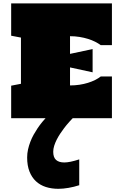

<svg xmlns="http://www.w3.org/2000/svg" viewBox="-20 -708 721 1150"><path d="M298.8 201.2Q298.8 234.9 315.9 250Q333 265.1 365.2 265.1Q397.9 265.1 454.6 246.6V401.4Q423.3 411.6 390.6 417.2Q357.9 422.9 329.6 422.9Q288.6 422.9 254.4 411.9Q220.2 400.9 195.3 377.7Q170.4 354.5 156.5 319.1Q142.6 283.7 142.6 235.4Q142.6 210.9 147.9 187Q153.3 163.1 161.9 140.9Q170.4 118.7 181.6 98.6Q192.9 78.6 204.6 61Q231.4 21 267.1 -14.6H430.2Q411.6 3.4 395 22Q378.4 40.5 364.3 59.1Q352.1 75.2 340.3 93Q328.6 110.8 319.3 129.2Q310.1 147.5 304.4 165.8Q298.8 184.1 298.8 201.2ZM399.4 -385.3 534.7 -414.1V-274.9L399.4 -304.2V-196.3Q428.7 -196.3 456.1 -200.4Q483.4 -204.6 506.8 -211.9Q530.3 -219.2 549.8 -229Q569.3 -238.8 583.5 -250H650.4V0H46.9V-194.8L105.5 -206.1V-482.9L46.9 -494.1V-687.5H650.4V-437.5H583.5Q569.3 -448.2 549.8 -458Q530.3 -467.8 506.8 -475.1Q483.4 -482.4 456.1 -486.8Q428.7 -491.2 399.4 -491.2Z"/></svg>

Font: Holtwood One SC
Style: Regular
Weight: 400
Version: Version 1.000